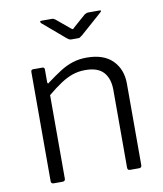

<svg xmlns="http://www.w3.org/2000/svg" viewBox="-83 -810 747 878"><g transform="rotate(-10 290.5 -371.0)"><path d="M95 0Q83 0 83 -12V-519Q83 -530 93 -530H136Q146 -530 146 -520V-461Q146 -456 148.5 -454.5Q151 -453 155 -458Q190 -484 219 -502.5Q248 -521 278 -530.5Q308 -540 343 -540Q422 -540 463 -498.5Q504 -457 504 -391V-13Q504 0 492 0H450Q444 0 441 -3Q438 -6 438 -12V-373Q438 -426 411.5 -455.5Q385 -485 327 -485Q295 -485 267.5 -475.5Q240 -466 212 -447.5Q184 -429 149 -400V-12Q149 0 136 0H95ZM369 -736Q374 -739 378 -740.5Q382 -742 386 -742H438Q452 -742 439 -731L339 -643Q335 -641 331.5 -637.5Q328 -634 321 -634H290Q282 -634 277.5 -637Q273 -640 268 -644L166 -731Q162 -736 162.5 -739Q163 -742 169 -742H216Q222 -742 224.5 -741Q227 -740 233 -736L292 -687Q301 -679 303.5 -679Q306 -679 313 -687Z"/></g></svg>

Font: Libre Franklin Light
Style: Regular
Weight: 300
Designer: Pablo Impallari, Rodrigo Fuenzalida, Nhung Nguyen
Foundry: Impallari Type
Version: Version 3.000